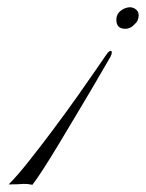

<svg xmlns="http://www.w3.org/2000/svg" viewBox="-20 -454 405 533"><path d="M70 59Q55 56 46 56.5Q37 57 28.5 57.5Q20 58 4 58Q28 34 60.5 -7Q93 -48 128.5 -95.5Q164 -143 195.5 -187.5Q227 -232 248.5 -263.5Q270 -295 275 -302Q284 -315 288.5 -312.5Q293 -310 287 -297Q286 -296 273 -273Q260 -250 239 -214.5Q218 -179 193.5 -138Q169 -97 145 -57Q121 -17 101 14Q81 45 70 59ZM327 -431Q342 -437 353.5 -430.5Q365 -424 365 -412Q365 -396 353 -386Q342 -374 328 -374Q303 -374 303 -399Q303 -421 327 -431Z"/></svg>

Font: Kapakana
Style: Regular
Weight: 400
Designer: Kousuke Nagai
Version: Version 1.002